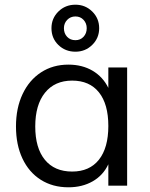

<svg xmlns="http://www.w3.org/2000/svg" viewBox="-20 -790 640 817"><path d="M521 -503V0H441V-91Q419 -44 374.5 -18.5Q330 7 271 7Q204 7 153.5 -25Q103 -57 75.5 -115.5Q48 -174 48 -252Q48 -330 76 -389.5Q104 -449 154.5 -482Q205 -515 271 -515Q330 -515 374 -489Q418 -463 441 -416V-503ZM441 -254Q441 -347 401 -397Q361 -447 287 -447Q213 -447 171.5 -395.5Q130 -344 130 -252Q130 -160 171 -110Q212 -60 287 -60Q361 -60 401 -110.5Q441 -161 441 -254ZM199 -670Q199 -712 228.5 -741Q258 -770 301 -770Q343 -770 372.5 -741Q402 -712 402 -670Q402 -628 372.5 -599Q343 -570 301 -570Q258 -570 228.5 -598.5Q199 -627 199 -670ZM349 -670Q349 -691 335.5 -705.5Q322 -720 301 -720Q280 -720 266 -705.5Q252 -691 252 -670Q252 -648 265.5 -633.5Q279 -619 301 -619Q322 -619 335.5 -633.5Q349 -648 349 -670Z"/></svg>

Font: Muli-Regular
Style: Regular
Weight: 400
Version: Version 2.000